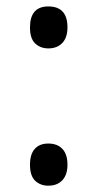

<svg xmlns="http://www.w3.org/2000/svg" viewBox="-20 -569 306 603"><path d="M74.2 -51.8Q74.2 -84.5 89.1 -101.3Q104 -118.2 131.8 -118.2Q160.2 -118.2 176 -101.3Q191.9 -84.5 191.9 -51.8Q191.9 -20 175.8 -2.9Q159.7 14.2 131.8 14.2Q106.9 14.2 90.6 -1.2Q74.2 -16.6 74.2 -51.8ZM74.2 -482.9Q74.2 -548.8 131.8 -548.8Q191.9 -548.8 191.9 -482.9Q191.9 -451.2 175.8 -434.1Q159.7 -417 131.8 -417Q106.9 -417 90.6 -432.4Q74.2 -447.8 74.2 -482.9Z"/></svg>

Font: f0_31487 
Style: Regular
Weight: 400
Foundry: Ascender Corporation
Version: Version 1.10